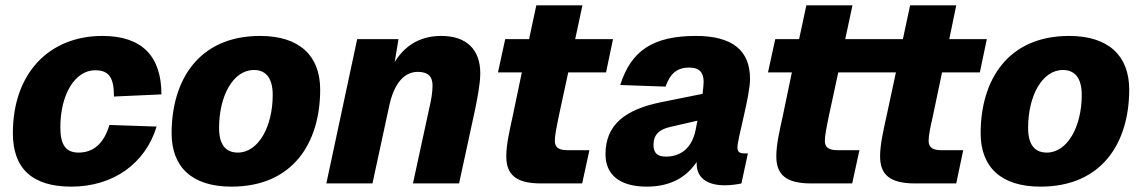

<svg xmlns="http://www.w3.org/2000/svg" viewBox="-20 -684 4260 716"><path d="M246 12C402 12 522 -74 564 -212L388 -218C367 -147 327 -115 273 -115C226 -115 205 -143 205 -209C205 -331 259 -422 335 -422C387 -422 405 -394 405 -324L582 -332C582 -474 510 -550 362 -550C165 -550 28 -413 28 -187C28 -55 101 12 246 12Z M843 12C1073 12 1174 -152 1174 -350C1174 -476 1097 -550 950 -550C721 -550 620 -385 620 -187C620 -61 696 12 843 12ZM867 -115C821 -115 797 -145 797 -207C797 -326 849 -423 927 -423C972 -423 997 -392 997 -330C997 -211 943 -115 867 -115Z M1197 0H1369L1431 -287C1448 -369 1485 -416 1538 -416C1576 -416 1593 -399 1593 -365C1593 -340 1588 -311 1582 -286L1520 0H1692L1752 -277C1759 -313 1771 -369 1771 -411C1771 -499 1720 -550 1626 -550C1558 -550 1496 -524 1452 -453L1466 -538H1312Z M1997 0H2151L2178 -124H2095C2063 -124 2049 -135 2049 -159C2049 -179 2056 -213 2063 -247L2099 -414H2240L2266 -538H2125L2152 -664H1980L1953 -538H1864L1837 -414H1926L1892 -251C1880 -196 1868 -145 1868 -101C1868 -33 1904 0 1997 0Z M2578 -73C2578 -25 2612 7 2683 7C2705 7 2734 3 2745 0L2769 -112H2755C2739 -112 2730 -117 2730 -134C2730 -167 2777 -325 2777 -390C2777 -496 2711 -550 2575 -550C2414 -550 2333 -494 2293 -367L2462 -361C2479 -409 2504 -432 2550 -432C2591 -432 2604 -411 2604 -378C2604 -368 2602 -353 2600 -334L2441 -302C2313 -275 2238 -220 2238 -109C2238 -30 2294 12 2392 12C2480 12 2540 -23 2578 -80C2578 -78 2578 -75 2578 -73ZM2417 -144C2417 -182 2439 -202 2481 -211L2581 -234C2578 -221 2576 -209 2574 -199C2559 -126 2513 -100 2463 -100C2431 -100 2417 -114 2417 -144Z M3004 0H3158L3185 -124H3102C3070 -124 3056 -135 3056 -159C3056 -179 3063 -213 3070 -247L3106 -414H3321L3286 -251C3274 -196 3262 -145 3262 -101C3262 -33 3298 0 3392 0H3546L3572 -124H3489C3458 -124 3443 -135 3443 -159C3443 -179 3450 -213 3458 -247L3493 -414H3634L3660 -538H3520L3546 -664H3374L3347 -538H3132L3159 -664H2987L2960 -538H2871L2844 -414H2933L2899 -251C2887 -196 2875 -145 2875 -101C2875 -33 2911 0 3004 0Z M3860 12C4090 12 4191 -152 4191 -350C4191 -476 4114 -550 3967 -550C3738 -550 3637 -385 3637 -187C3637 -61 3713 12 3860 12ZM3884 -115C3838 -115 3814 -145 3814 -207C3814 -326 3866 -423 3944 -423C3989 -423 4014 -392 4014 -330C4014 -211 3960 -115 3884 -115Z"/></svg>

Font: Geist ExtraBold
Style: Italic
Weight: 800
Italic angle: -12°
Designer: Basement.studio, Andrés Briganti, Mateo Zaragoza
Foundry: Basement.studio, Vercel, Andrés Briganti, Guido Ferreyra, Mateo Zaragoza
Version: Version 1.500